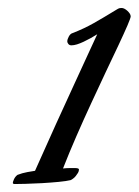

<svg xmlns="http://www.w3.org/2000/svg" viewBox="-20 -773 348 482"><path d="M157.2 -320.8Q147.5 -318.4 127.4 -316.4Q107.4 -314.5 85.4 -313.2Q63.5 -312 44.2 -311.5Q24.9 -311 17.1 -311Q12.2 -311 12.2 -314Q12.2 -316.4 15.1 -323Q18.1 -329.6 23.9 -334Q26.9 -335.4 36.1 -338.1Q45.4 -340.8 67.9 -344.2Q95.2 -405.8 120.4 -461.2Q145.5 -516.6 166.3 -561.5Q187 -606.4 201.9 -638.9Q216.8 -671.4 224.1 -687Q216.3 -682.1 207.5 -677.2Q198.7 -672.4 189.9 -668.2Q181.2 -664.1 173.3 -661.6Q165.5 -659.2 159.2 -659.2Q154.3 -659.2 151.6 -662.6Q148.9 -666 148.9 -668.9Q148.9 -674.3 152.8 -681.4Q156.7 -688.5 162.1 -689.9Q177.2 -695.8 189.7 -701.7Q202.1 -707.5 214.4 -714.4Q226.6 -721.2 240.5 -729.5Q254.4 -737.8 272.9 -749Q276.9 -751.5 279.1 -752.2Q281.2 -752.9 286.1 -752.9Q288.6 -752.9 292.5 -751Q296.4 -749 299.8 -745.8Q303.2 -742.7 305.7 -739Q308.1 -735.4 308.1 -731.9Q308.1 -728 299.8 -708.7Q291.5 -689.5 277.6 -659.9Q263.7 -630.4 245.8 -592.8Q228 -555.2 209 -513.9Q189.9 -472.7 171.6 -430.7Q153.3 -388.7 138.2 -350.1Q147.9 -351.1 156 -351.1Q164.1 -351.1 168 -351.1Q172.4 -351.1 175.3 -350.3Q178.2 -349.6 178.2 -347.2Q178.2 -343.3 175.8 -339.1Q173.3 -335 170.2 -331.1Q167 -327.1 163.3 -324.5Q159.7 -321.8 157.2 -320.8Z"/></svg>

Font: Mervale Script
Style: Regular
Weight: 400
Designer: Astigmatic (AOETI)
Foundry: Astigmatic (AOETI)
Version: Version 1.000